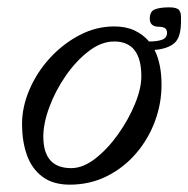

<svg xmlns="http://www.w3.org/2000/svg" viewBox="-20 -491 513 523"><path d="M170 12Q124 12 95 -10Q66 -32 53 -69.5Q40 -107 40 -153Q40 -200 60.5 -247.5Q81 -295 116.5 -333.5Q152 -372 197 -395.5Q242 -419 291 -419Q323 -419 346.5 -408Q370 -397 386 -378Q409 -378 422 -383Q435 -388 435 -402Q435 -418 414 -418Q388 -418 388 -440Q388 -460 402 -465.5Q416 -471 441 -471Q461 -471 467.5 -464Q474 -457 473 -438Q474 -391 456 -374.5Q438 -358 401 -355Q420 -317 420 -260Q420 -209 402 -160.5Q384 -112 350.5 -73Q317 -34 271 -11Q225 12 170 12ZM174 -33Q206 -33 239.5 -59Q273 -85 301.5 -125Q330 -165 347.5 -207.5Q365 -250 365 -283Q365 -378 291 -378Q256 -378 221.5 -351.5Q187 -325 159 -284.5Q131 -244 114.5 -199.5Q98 -155 98 -119Q98 -33 174 -33Z"/></svg>

Font: Junicode SmExp
Style: Italic
Weight: 400
Width: 6
Italic angle: -11°
Designer: Peter S. Baker
Version: Version 2.205; ttfautohint (v1.8.4)